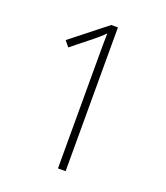

<svg xmlns="http://www.w3.org/2000/svg" viewBox="-132 -805 773 896"><g transform="rotate(20 254.0 -357.0)"><path d="M299 0V-714H266L90 -575L113 -547L212 -626C234 -644 247 -655 262 -671C261 -636 261 -601 261 -550V0Z"/></g></svg>

Font: Noto Sans Thai SemCond ExtLt
Style: Regular
Weight: 200
Width: 4
Designer: Monotype Design Team
Foundry: Monotype Imaging Inc.
Version: Version 2.002